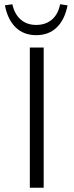

<svg xmlns="http://www.w3.org/2000/svg" viewBox="-20 -881 345 901"><path d="M120 0V-658H185V0ZM150 -716Q91 -716 53.5 -752.5Q16 -789 3 -856L38 -861Q48 -815 77 -789.5Q106 -764 150 -764Q194 -764 223.5 -789Q253 -814 262 -861L297 -856Q284 -789 246.5 -752.5Q209 -716 150 -716Z"/></svg>

Font: Ysabeau Office Light
Style: Regular
Weight: 300
Designer: Christian Thalmann (Catharsis Fonts)
Version: Version 2.001;gftools[0.9.30]; featfreeze: tnum,lnum,ss02